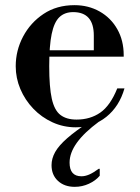

<svg xmlns="http://www.w3.org/2000/svg" viewBox="-20 -482 545 745"><path d="M274 12Q226 12 183.5 -7.5Q141 -27 109 -60.5Q77 -94 59 -136.5Q41 -179 41 -225Q41 -286 69.5 -340Q98 -394 149 -428Q200 -462 269 -462Q323 -462 366.5 -437.5Q410 -413 435 -369Q460 -325 460 -268V-262H133V-287H344V-344Q344 -435 264 -435Q231 -435 210.5 -415.5Q190 -396 180.5 -350Q171 -304 171 -225Q171 -144 181 -99Q191 -54 214.5 -36Q238 -18 277 -18Q330 -18 369 -45Q408 -72 435 -139H463Q443 -69 392.5 -28.5Q342 12 274 12ZM270 243Q230 243 205 220Q180 197 180 159Q180 133 194 108Q208 83 240.5 54.5Q273 26 328 -10H364Q307 32 278.5 71.5Q250 111 250 149Q250 202 296 202Q310 202 325.5 195.5Q341 189 363 173H367V200Q351 219 325 231Q299 243 270 243Z"/></svg>

Font: Libre Bodoni
Style: Regular
Weight: 400
Designer: Pablo Impallari, Rodrigo Fuenzalida
Foundry: Impallari Type
Version: Version 2.005;gftools[0.9.23]